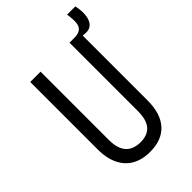

<svg xmlns="http://www.w3.org/2000/svg" viewBox="-231 -858 961 961"><g transform="rotate(-45 249.5 -378.0)"><path d="M243 12Q206 12 177.5 2.5Q149 -7 128 -24Q107 -41 93 -65.5Q79 -90 72.5 -119Q66 -148 66 -180V-660H139V-176Q139 -136 151 -109Q163 -82 186.5 -69Q210 -56 244 -56Q277 -56 299.5 -69Q322 -82 333 -108.5Q344 -135 344 -176V-660H416V-180Q416 -86 371.5 -37Q327 12 243 12ZM434 -637 373 -642 375 -660Q403 -660 417 -668.5Q431 -677 435.5 -692.5Q440 -708 439 -727Q438 -746 435 -768H493Q502 -727 497.5 -696.5Q493 -666 477 -650.5Q461 -635 434 -637Z"/></g></svg>

Font: Bricolage Grotesque 24pt Condensed Light
Style: Regular
Weight: 300
Width: 3
Designer: Mathieu Triay
Foundry: Atelier Triay
Version: Version 1.001;gftools[0.9.33.dev8+g029e19f]